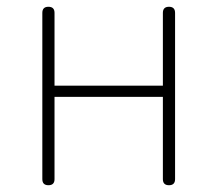

<svg xmlns="http://www.w3.org/2000/svg" viewBox="-20 -547 642 567"><path d="M497 -263V-509C497 -521 491 -527 479 -527C467 -527 461 -521 461 -509V-294H141V-509C141 -521 135 -527 123 -527C111 -527 105 -521 105 -509V-18C105 -6 111 0 123 0C135 0 141 -6 141 -18V-261H301H461V-18C461 -6 467 0 479 0C491 0 497 -6 497 -18V-263Z"/></svg>

Font: GenSenRounded2 TW EL
Style: Regular
Weight: 250
Version: Version 2.100;PS 2.1;hotconv 16.6.51;makeotf.lib2.5.65220 DE